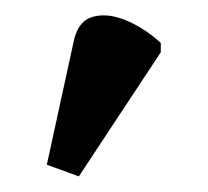

<svg xmlns="http://www.w3.org/2000/svg" viewBox="-20 -830 266 246"><path d="M81 -604 40 -619 74 -775Q79 -802 97.5 -808Q116 -814 140 -804.5Q164 -795 186 -775V-763Z"/></svg>

Font: Noto Serif Condensed SemiBold
Style: Regular
Weight: 600
Width: 3
Designer: Monotype Design Team
Foundry: Monotype Imaging Inc.
Version: Version 2.013